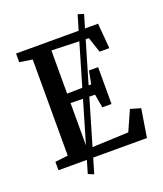

<svg xmlns="http://www.w3.org/2000/svg" viewBox="-166 -945 974 1149"><g transform="rotate(-20 321.0 -371.0)"><path d="M197 81.5 467 -838 504 -826.5 233 96ZM122 -63V-675.5L40.5 -688V-743H562.5L576 -582.5H514L481.5 -680.5L245.5 -688V-413L400 -416L415.5 -498.5H474V-264H415.5L400.5 -350L245.5 -353V-59L510 -70L567.5 -198.5L632.5 -179.5L603.5 0H40V-53.5Z"/></g></svg>

Font: Merriweather SemiBold
Style: Regular
Weight: 600
Version: Version 2.100